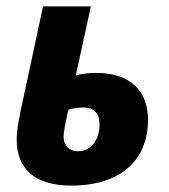

<svg xmlns="http://www.w3.org/2000/svg" viewBox="-20 -568 526 598"><path d="M202 10C357 10 441 -70 441 -195C441 -283 388 -341 279 -341C254 -341 233 -338 216 -333L263 -548H114L43 -217C36 -182 32 -155 32 -134C32 -43 87 10 202 10ZM223 -97C192 -97 178 -119 178 -142C178 -156 183 -181 193 -227C209 -231 227 -233 241 -233C275 -233 290 -213 290 -180C290 -134 264 -97 223 -97Z"/></svg>

Font: Noto Sans Display SemiCondensed Extra
Style: Italic
Weight: 800
Width: 4
Italic angle: -12°
Designer: Monotype Design Team
Foundry: Monotype Imaging Inc.
Version: Version 1.900